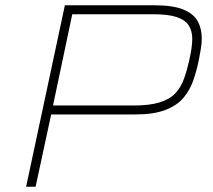

<svg xmlns="http://www.w3.org/2000/svg" viewBox="-20 -708 808 728"><path d="M79 0 226 -688H565Q637 -688 676 -671.5Q715 -655 730 -627Q745 -599 745 -562Q745 -543 741.5 -522.5Q738 -502 734 -481Q726 -441 713 -403.5Q700 -366 675.5 -337Q651 -308 607 -291Q563 -274 492 -274H174L115 0ZM181 -308H487Q548 -308 586 -320Q624 -332 645 -354.5Q666 -377 677.5 -409Q689 -441 698 -481Q703 -504 706 -524Q709 -544 709 -561Q709 -590 696 -611Q683 -632 651 -643Q619 -654 560 -654H254Z"/></svg>

Font: Saira Expanded Thin
Style: Italic
Weight: 250
Width: 7
Italic angle: -12°
Designer: Hector Gatti with collaboration of the Omnibus-Type team
Foundry: Omnibus-Type
Version: Version 1.101